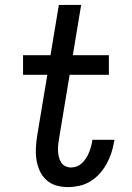

<svg xmlns="http://www.w3.org/2000/svg" viewBox="-20 -755 540 783"><path d="M256 8Q231 8 208 1Q185 -6 168 -22Q151 -38 141.5 -59.5Q132 -81 128.5 -105Q125 -129 126.5 -154Q128 -179 132 -204L173 -450H74V-530H186L220 -735H311L277 -530H424V-450H264L221 -191Q219 -178 217.5 -165.5Q216 -153 216.5 -140.5Q217 -128 220 -115.5Q223 -103 229 -93Q235 -83 246 -77.5Q257 -72 270 -72Q282 -72 293.5 -76.5Q305 -81 314.5 -90Q324 -99 331 -110Q338 -121 342.5 -132Q347 -143 350.5 -155Q354 -167 356 -179Q356 -180 356.5 -181.5Q357 -183 357 -185H447Q446 -182 446 -180Q446 -178 445 -175Q441 -152 433.5 -129.5Q426 -107 414 -85.5Q402 -64 385 -45.5Q368 -27 347 -14.5Q326 -2 302.5 3Q279 8 256 8Z"/></svg>

Font: Iosevka Slab Medium Oblique
Style: Regular
Weight: 500
Italic angle: -9°
Monospace: yes
Designer: Belleve Invis
Foundry: Belleve Invis
Version: Version 11.1.1; ttfautohint (v1.8.3)